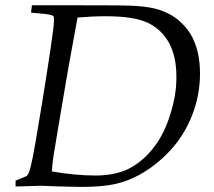

<svg xmlns="http://www.w3.org/2000/svg" viewBox="-20 -713 818 734"><path d="M39.6 0V-22.5Q60.5 -30.8 71 -35.4Q81.5 -40 82.5 -40.5Q85.9 -43.9 89.6 -51.8Q93.3 -59.6 97.2 -75.2Q101.1 -90.8 106 -115.7Q110.8 -140.6 117.2 -177.7Q121.6 -203.6 128.4 -244.6Q135.3 -285.6 143.1 -332.8Q150.9 -379.9 158.4 -429.2Q166 -478.5 172.4 -520.8Q178.7 -563 182.6 -593.8Q186.5 -624.5 186.5 -635.3Q186.5 -643.1 185.8 -647.5Q185.1 -651.9 177.5 -654.8Q169.9 -657.7 151.9 -659.7Q133.8 -661.6 98.6 -664.6L102.1 -692.9H230.5L427.2 -692.4Q533.7 -692.4 584.5 -676.8Q634.3 -661.1 667 -631.8Q699.7 -602.5 716.8 -567.4Q731 -538.1 737.8 -504.6Q744.6 -471.2 744.6 -432.1Q744.6 -348.1 713.9 -271Q698.7 -232.4 677.7 -199.2Q656.7 -166 629.9 -136.7Q576.2 -79.6 513.2 -44.9Q466.8 -19.5 417 -8.8Q367.2 1.5 294.4 1.5Q271 1.5 244.1 0.7Q217.3 0 194.1 -0.7Q170.9 -1.5 154.5 -2.2Q138.2 -2.9 136.2 -2.9ZM178.2 -57.6Q224.1 -49.8 265.4 -45.9Q306.6 -42 344.7 -42Q407.2 -42 455.6 -60.5Q486.3 -72.3 517.3 -97.2Q548.3 -122.1 573.7 -157.2Q609.9 -206.5 631.8 -278.3Q643.1 -314.5 648.9 -350.1Q654.8 -385.7 654.3 -421.4Q654.3 -498 625.5 -550.3Q596.7 -601.6 544.4 -626Q492.7 -650.9 384.8 -650.9Q358.4 -650.9 331.5 -649.7Q304.7 -648.4 276.4 -646L242.7 -460.9Q241.7 -455.1 238.5 -437.3Q235.4 -419.4 231.2 -394.5Q227.1 -369.6 221.9 -339.6Q216.8 -309.6 211.4 -278.3Q206.1 -247.1 201.2 -217Q196.3 -187 192.1 -162.6Q188 -138.2 185.3 -121.3Q182.6 -104.5 182.1 -99.1Q181.2 -90.8 180.2 -80.6Q179.2 -70.3 178.2 -57.6Z"/></svg>

Font: XB Kayhan
Style: Italic
Weight: 400
Italic angle: -12°
Designer: Behnam
Foundry: Irmug
Version: Version 7.300 2009